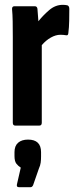

<svg xmlns="http://www.w3.org/2000/svg" viewBox="-20 -520 323 795"><path d="M43 0Q33 0 33 -12V-367Q33 -403 32.5 -431.5Q32 -460 30 -481Q29 -494 39 -494H125Q133 -494 135 -484Q137 -463 139 -432Q158 -456 183.5 -478Q209 -500 240 -500Q250 -500 259 -498Q267 -495 267 -483Q267 -460 266.5 -433.5Q266 -407 263 -383Q262 -372 254 -374Q242 -376 230 -376Q211 -376 190.5 -364.5Q170 -353 153 -333V-12Q153 0 143 0ZM58 255Q48 255 50 244L66 174Q56 168 48 158Q40 148 40 126V110Q40 84 55 71Q70 58 96 58Q150 58 150 110V128Q150 141 148.5 153Q147 165 141 178L117 247Q113 255 107 255Z"/></svg>

Font: Sofia Sans Extra Condensed ExtraBold
Style: Regular
Weight: 800
Designer: Botio Nikoltchev, Ani Petrova
Foundry: lettersoup
Version: Version 4.101; ttfautohint (v1.8.4.7-5d5b)